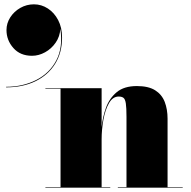

<svg xmlns="http://www.w3.org/2000/svg" viewBox="-20 -868 884 888"><path d="M190 -2.5H260V-457.5H190V-460H450V-280Q454.5 -326 470.2 -369.8Q486 -413.5 520 -441.8Q554 -470 613 -470Q666.5 -470 697.5 -450.5Q728.5 -431 741.8 -396.8Q755 -362.5 755 -319V-2.5H825V0H525V-2.5H565V-327.5Q565 -369.5 562 -389.5Q559 -409.5 551 -415.5Q543 -421.5 529 -421.5Q501.5 -421.5 484 -390.8Q466.5 -360 458.2 -314.2Q450 -268.5 450 -223V-2.5H490V0H190ZM10 -729Q10 -760.5 27.5 -787.8Q45 -815 74 -831.5Q103 -848 137 -848Q171.5 -848 201.2 -828.8Q231 -809.5 249 -775Q267 -740.5 267 -694Q267 -624 234.5 -572.2Q202 -520.5 143.8 -492.2Q85.5 -464 8 -464V-466.5Q85 -466.5 147 -497.8Q209 -529 240.5 -588.8Q272 -648.5 259 -734.5Q257 -699 237.5 -670.8Q218 -642.5 188.5 -626.2Q159 -610 128 -610Q73.5 -610 41.8 -646Q10 -682 10 -729Z"/></svg>

Font: Bodoni* 72pt Fatface
Style: Regular
Weight: 900
Version: Version 2.3